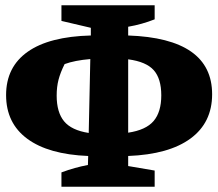

<svg xmlns="http://www.w3.org/2000/svg" viewBox="-20 -691 825 725"><path d="M212 14V-40Q263 -59 312 -68L313 -102Q163 -108 83 -167Q3 -226 3 -332Q3 -438 84.5 -495.5Q166 -553 323 -557V-586L212 -612V-671H564V-618Q516 -599 464 -590V-557Q781 -546 781 -335Q781 -228 699.5 -168Q618 -108 464 -102V-64L564 -47V14ZM194 -330Q194 -267 222 -233Q250 -199 315 -189L321 -468Q262 -463 224 -449Q208 -417 201 -390Q194 -363 194 -330ZM589 -331Q589 -394 560.5 -426Q532 -458 464 -467V-190Q531 -200 560 -234Q589 -268 589 -331Z"/></svg>

Font: Piazzolla ExtraBold
Style: Regular
Weight: 800
Designer: Juan Pablo del Peral
Foundry: Huerta Tipografica
Version: Version 1.330